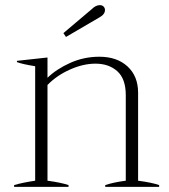

<svg xmlns="http://www.w3.org/2000/svg" viewBox="-20 -728 660 748"><path d="M237 -584 227 -599 337 -692Q353 -708 369 -708Q378 -708 383.5 -702.5Q389 -697 389 -689Q389 -672 367 -660ZM600 -7V0H390V-7Q423 -18 470 -24V-357Q470 -421 437 -450.5Q404 -480 352 -480Q304 -480 252.5 -457Q201 -434 165 -397V-24Q217 -17 247 -7V0H35V-7Q69 -17 117 -24V-470Q67 -478 46 -486V-491L165 -504V-425Q200 -459 253.5 -483Q307 -507 367 -507Q436 -507 477 -469Q518 -431 518 -367V-24Q571 -17 600 -7Z"/></svg>

Font: Trirong ExtraLight
Style: Regular
Weight: 275
Designer: Katatrad Team
Foundry: CadsonDemak
Version: Version 1.001